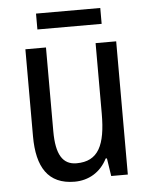

<svg xmlns="http://www.w3.org/2000/svg" viewBox="-51 -718 606 771"><g transform="rotate(-5 252.5 -333.0)"><path d="M382 -676H123V-612H382ZM434 -537H351V-253C351 -126 321 -63 233 -63C177 -63 151 -106 151 -199V-537H68V-186C68 -62 112 10 219 10C275 10 324 -18 351 -72H356L367 0H434Z"/></g></svg>

Font: Noto Sans Telugu Condensed
Style: Regular
Weight: 400
Width: 3
Designer: Jelle Bosma - Monotype Design Team
Foundry: Monotype Imaging Inc.
Version: Version 2.005